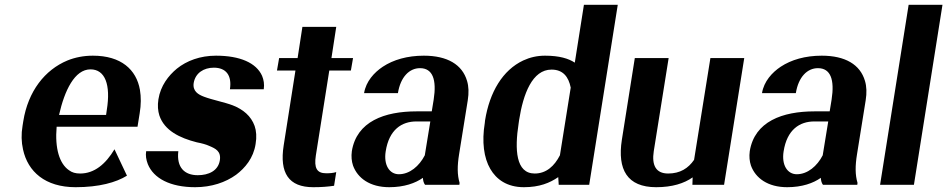

<svg xmlns="http://www.w3.org/2000/svg" viewBox="-20 -770 3947 800"><path d="M74 -246C68 -211 69 -178 76 -147C96 -55 168 10 295 10C393 10 464 -10 509 -38L457 -148C420 -86 373 -47 314 -47C295 -47 280 -51 267 -61C228 -88 208 -151 216 -242H553L562 -298C568 -334 568 -366 563 -396C548 -480 485 -538 367 -538C329 -538 293 -531 261 -518C167 -479 97 -390 77 -265ZM226 -291C249 -393 291 -481 357 -481C418 -481 442 -417 425 -312L422 -291Z M589 -140C586 -122 589 -104 596 -86C620 -27 689 10 793 10C861 10 920 -10 964 -42C1001 -70 1036 -111 1045 -170C1050 -199 1048 -225 1041 -245C1026 -287 993 -314 950 -331C916 -344 864 -354 830 -367C806 -376 782 -390 787 -424C794 -466 829 -488 871 -488C921 -488 947 -457 938 -398H1079C1082 -419 1079 -437 1072 -454C1048 -508 980 -538 880 -538C814 -538 758 -517 717 -484C682 -455 649 -413 640 -356C636 -330 638 -308 644 -289C665 -226 729 -195 800 -177C821 -173 839 -168 852 -162C878 -151 902 -140 896 -102C889 -58 849 -40 804 -40C749 -40 715 -72 723 -140Z M1134 -476H1211L1162 -164C1144 -49 1183 10 1285 10C1319 10 1345 8 1372 4L1381 -53C1368 -49 1355 -48 1339 -48C1300 -48 1288 -70 1296 -122L1352 -476H1442L1451 -528H1361L1381 -658H1240L1220 -528H1143Z M1446 -140C1443 -118 1445 -98 1451 -80C1470 -28 1521 10 1602 10C1664 10 1711 -7 1742 -29C1743 -17 1745 -8 1751 0H1894L1895 -8C1885 -41 1885 -79 1893 -128L1929 -352C1934 -383 1933 -410 1926 -433C1906 -501 1844 -538 1746 -538C1677 -538 1619 -521 1575 -492C1539 -468 1505 -431 1497 -382H1638C1649 -450 1686 -486 1730 -486C1783 -486 1800 -438 1787 -355L1779 -306H1716C1582 -306 1466 -264 1446 -140ZM1587 -139C1601 -230 1654 -264 1715 -264H1773L1750 -123C1727 -78 1687 -44 1642 -44C1603 -44 1578 -82 1587 -139Z M2000 -258C1987 -179 1996 -112 2023 -66C2048 -23 2092 10 2163 10C2228 10 2271 -8 2306 -32L2308 0H2435L2554 -750H2413L2375 -509C2349 -526 2311 -538 2251 -538C2218 -538 2188 -531 2160 -518C2075 -478 2020 -387 2001 -268ZM2141 -256 2143 -270C2160 -379 2198 -480 2278 -480C2326 -480 2349 -450 2358 -405L2313 -123C2290 -78 2256 -47 2208 -47C2129 -47 2124 -147 2141 -256Z M2571 -187C2552 -64 2593 10 2714 10C2781 10 2831 -6 2866 -31L2865 0H2997L3081 -528H2940L2872 -104C2848 -69 2814 -47 2764 -47C2713 -47 2695 -81 2704 -140L2766 -528H2625Z M3104 -140C3101 -118 3103 -98 3109 -80C3128 -28 3179 10 3260 10C3322 10 3369 -7 3400 -29C3401 -17 3403 -8 3409 0H3552L3553 -8C3543 -41 3543 -79 3551 -128L3587 -352C3592 -383 3591 -410 3584 -433C3564 -501 3502 -538 3404 -538C3335 -538 3277 -521 3233 -492C3197 -468 3163 -431 3155 -382H3296C3307 -450 3344 -486 3388 -486C3441 -486 3458 -438 3445 -355L3437 -306H3374C3240 -306 3124 -264 3104 -140ZM3245 -139C3259 -230 3312 -264 3373 -264H3431L3408 -123C3385 -78 3345 -44 3300 -44C3261 -44 3236 -82 3245 -139Z M3647 0H3788L3907 -750H3766Z"/></svg>

Font: Aerodynamic
Style: Obl
Weight: 500
Designer: Google
Version: Version 2.000980; 2014